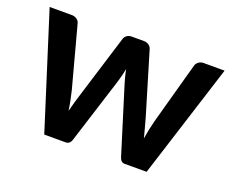

<svg xmlns="http://www.w3.org/2000/svg" viewBox="-89 -661 981 809"><g transform="rotate(20 401.0 -257.0)"><path d="M793.5 -513 630.5 0H531.5Q514.5 0 508 -22L416 -318.5Q411.5 -333.5 407.8 -348.2Q404 -363 401.5 -378Q398.5 -363 394.8 -347.8Q391 -332.5 386.5 -317.5L293 -22Q287 0 266.5 0H171.5L9 -513H107.5Q121 -513 130.5 -506.5Q140 -500 143 -490L216.5 -216Q222 -193.5 226.2 -172Q230.5 -150.5 233.5 -129Q239 -150.5 245.2 -172Q251.5 -193.5 258.5 -216L343.5 -491Q346.5 -501 355.2 -507.5Q364 -514 376.5 -514H431Q444 -514 453.2 -507.5Q462.5 -501 465.5 -491L548 -216Q554.5 -193.5 560.2 -171.8Q566 -150 571.5 -128.5Q578 -171 590 -216L665.5 -490Q669 -500 678 -506.5Q687 -513 699.5 -513Z"/></g></svg>

Font: LatoLatin
Style: Bold
Weight: 700
Designer: Lukasz Dziedzic with Adam Twardoch and Botio Nikoltchev
Foundry: tyPoland Lukasz Dziedzic
Version: Version 2.015; 2015-08-06; http://www.latofonts.com/